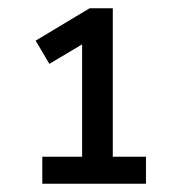

<svg xmlns="http://www.w3.org/2000/svg" viewBox="-20 -725 420 463"><path d="M82 -282V-347H178V-618L99 -571L66 -627L196 -705H252V-347H332V-282Z"/></svg>

Font: Nunito Sans Medium
Style: Regular
Weight: 500
Designer: Vernon Adams
Foundry: Vernon Adams
Version: Version 3.101; ttfautohint (v1.8.4.7-5d5b);gftools[0.9.27]